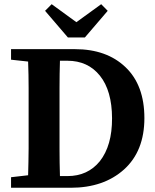

<svg xmlns="http://www.w3.org/2000/svg" viewBox="-20 -887 732 907"><path d="M334 -654.8Q483.9 -654.8 572.8 -569.8Q662.1 -484.9 662.1 -329.1Q662.1 -173.3 565.9 -86.4Q469.7 0 314 0H32.2V-49.8L112.8 -59.1Q114.7 -121.1 115.2 -185.5V-470.7Q115.2 -533.2 112.8 -596.2L32.2 -605V-654.8ZM298.8 -55.2Q394.5 -55.2 451.7 -125.5Q509.8 -199.2 509.3 -328.6Q508.8 -458.5 452.1 -529.3Q395.5 -600.1 297.9 -600.1H263.2Q261.2 -537.1 261.2 -473.6V-184.6Q261.2 -119.1 263.2 -55.2ZM488.8 -835.9 380.9 -710H300.8L192.9 -835.9L224.1 -867.2L340.8 -782.2L458 -867.2Z"/></svg>

Font: SourceSerifPro-Bold
Style: Bold
Weight: 700
Designer: Frank Grießhammer
Foundry: Adobe Systems Incorporated
Version: Version 1.014;PS Version 1.0;hotconv 1.0.73;makeotf.lib2.5.5